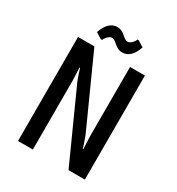

<svg xmlns="http://www.w3.org/2000/svg" viewBox="-201 -992 1033 1119"><g transform="rotate(30 315.0 -432.5)"><path d="M220 -755H211L171 -780Q201 -865 261 -865Q289 -865 314 -842.5Q339 -820 351 -820Q364 -820 375.5 -829.5Q387 -839 392.5 -849Q398 -859 397 -860H406L446 -835Q418 -750 356 -750Q329 -750 304 -772.5Q279 -795 266 -795Q253 -795 241.5 -784.5Q230 -774 225 -765.5Q220 -757 220 -755ZM440 -700H540V0H430L220 -465Q211 -485 200 -519Q199 -523 195.5 -533.5Q192 -544 190 -550H186L188 -519Q190 -481 190 -465V0H90V-700H200L410 -235Q414 -227 420.5 -207.5Q427 -188 430 -181Q432 -175 435.5 -164.5Q439 -154 440 -150H444L442 -181Q440 -215 440 -235Z"/></g></svg>

Font: Scada
Style: Regular
Weight: 400
Designer: Jovanny Lemonad
Foundry: Jovanny Lemonad
Version: Version 4.100;PS 004.100;hotconv 1.0.88;makeotf.lib2.5.64775